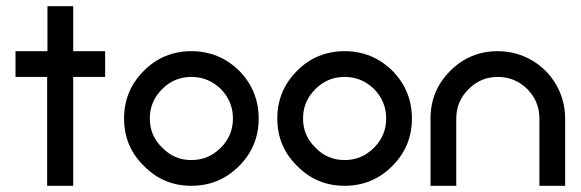

<svg xmlns="http://www.w3.org/2000/svg" viewBox="-20 -599 1873 619"><path d="M132 0H216V-351H319V-434H216V-579H133V-434H30V-351H132Z M597 0C657 0 708 -21 751 -64C793 -106 814 -157 814 -217C814 -277 793 -328 751 -371C708 -413 657 -434 597 -434C537 -434 486 -413 444 -371C401 -328 380 -277 380 -217C380 -157 401 -106 444 -64C486 -21 537 0 597 0ZM597 -83C560 -83 529 -96 503 -123C476 -149 463 -180 463 -217C463 -254 476 -285 503 -312C529 -338 560 -351 597 -351C634 -351 665 -338 692 -312C718 -285 731 -254 731 -217C731 -180 718 -149 692 -123C665 -96 634 -83 597 -83Z M1091 0C1151 0 1202 -21 1245 -64C1287 -106 1308 -157 1308 -217C1308 -277 1287 -328 1245 -371C1202 -413 1151 -434 1091 -434C1031 -434 980 -413 938 -371C895 -328 874 -277 874 -217C874 -157 895 -106 938 -64C980 -21 1031 0 1091 0ZM1091 -83C1054 -83 1023 -96 997 -123C970 -149 957 -180 957 -217C957 -254 970 -285 997 -312C1023 -338 1054 -351 1091 -351C1128 -351 1159 -338 1186 -312C1212 -285 1225 -254 1225 -217C1225 -180 1212 -149 1186 -123C1159 -96 1128 -83 1091 -83Z M1368 0H1451V-217C1451 -254 1464 -285 1491 -312C1517 -338 1548 -351 1585 -351C1622 -351 1653 -338 1680 -312C1706 -285 1719 -254 1719 -217V0H1802V-217C1802 -256 1792 -293 1773 -326C1754 -359 1727 -386 1694 -405C1661 -424 1624 -434 1585 -434C1525 -434 1474 -413 1432 -371C1389 -328 1368 -277 1368 -217Z"/></svg>

Font: Kunika
Style: Regular
Weight: 400
Designer: Leo Kuroshita
Foundry: kurogedelic
Version: Version 1.000;PS 001.000;hotconv 1.0.88;makeotf.lib2.5.64775